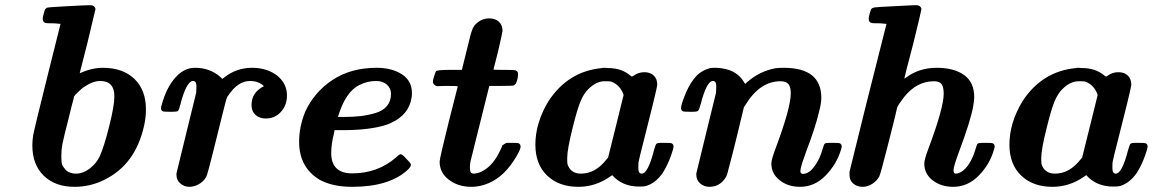

<svg xmlns="http://www.w3.org/2000/svg" viewBox="-20 -714 4455 742"><path d="M268 8Q193 8 149 -35Q105 -78 105 -152Q105 -170 108 -190Q112 -214 166 -430L214 -622H210Q209 -622 205 -622.5Q201 -623 194.5 -623.5Q188 -624 183 -624Q178 -624 172 -624Q166 -624 162 -624.5Q158 -625 157 -625Q145 -628 145 -642Q145 -647 149 -661.5Q153 -676 155 -679Q159 -683 161 -684Q164 -686 239 -690Q314 -694 328 -694Q346 -694 349 -679Q349 -677 319 -553L288 -431Q335 -452 377 -452Q455 -452 499.5 -409Q544 -366 544 -291Q544 -260 537 -229Q504 -78 383 -19Q329 8 268 8ZM422 -342Q422 -401 367 -401Q338 -401 302 -376Q296 -372 282 -358.5Q268 -345 266 -341L264 -331Q261 -321 256 -301Q251 -281 247 -264Q225 -178 221 -156.5Q217 -135 217 -110Q217 -86 220 -78Q223 -70 234 -57Q250 -43 273 -43Q301 -43 326.5 -62.5Q352 -82 365 -109Q382 -146 402 -226Q422 -305 422 -342Z M739 -376V-382Q739 -401 726 -401Q700 -401 676 -306Q671 -288 667.5 -285Q664 -282 644 -282H637Q613 -282 609 -284Q602 -288 602 -296Q602 -300 605 -309Q621 -368 650 -405Q679 -442 714 -450Q724 -452 734 -452Q791 -452 831 -417L839 -409L847 -415Q894 -452 954 -452Q999 -452 1033 -433.5Q1067 -415 1081 -384Q1089 -366 1089 -345Q1089 -308 1066 -282Q1043 -256 1007 -256Q983 -256 967.5 -270Q952 -284 952 -308Q952 -357 1000 -381Q980 -401 946 -401Q922 -401 902 -387Q881 -374 858 -339Q855 -335 838.5 -267.5Q822 -200 803.5 -126.5Q785 -53 780 -38Q773 -18 753 -5Q733 8 712 8Q692 8 677 -5Q662 -18 662 -38V-44Q662 -46 700 -200L738 -355Q738 -357 738.5 -364.5Q739 -372 739 -376Z M1260 -123Q1260 -44 1341 -44Q1440 -44 1511 -106Q1523 -118 1528 -118Q1534 -118 1546 -105Q1567 -84 1568 -79Q1569 -71 1557 -59Q1486 8 1341 8Q1264 8 1214 -20Q1136 -68 1136 -166Q1136 -224 1159 -281Q1194 -358 1265 -405Q1336 -452 1436 -452Q1494 -452 1533 -427Q1572 -402 1572 -354Q1572 -339 1567 -320Q1549 -259 1474 -232Q1411 -211 1303 -211H1273L1271 -200Q1260 -157 1260 -123ZM1491 -351Q1491 -373 1475 -387Q1459 -401 1434 -401Q1400 -401 1370 -386Q1315 -360 1286 -262H1308Q1346 -262 1375 -265.5Q1404 -269 1432 -277.5Q1460 -286 1475.5 -304.5Q1491 -323 1491 -351Z M1672 -381Q1665 -381 1659 -386Q1653 -391 1653 -399Q1653 -404 1656 -414Q1659 -424 1661.5 -431Q1664 -438 1665 -439Q1671 -444 1720 -444H1765L1783 -517Q1801 -592 1804 -596Q1809 -615 1828 -629Q1847 -643 1870 -643Q1894 -643 1908 -630Q1922 -617 1922 -595Q1922 -589 1905 -516Q1887 -446 1887 -445Q1887 -444 1928 -444Q1969 -444 1973 -442Q1982 -438 1982 -428Q1982 -408 1973 -390Q1968 -385 1966 -384Q1962 -382 1916 -382H1871Q1868 -370 1850 -298Q1832 -226 1815.5 -159.5Q1799 -93 1798 -89Q1796 -77 1796 -69Q1796 -54 1799 -48.5Q1802 -43 1814 -43Q1830 -45 1843 -52Q1887 -74 1915 -137Q1920 -146 1921 -152Q1935 -162 1939 -162H1956Q1981 -162 1985 -160Q1992 -156 1992 -146Q1990 -130 1964 -91Q1918 -21 1852 0Q1826 8 1802 8Q1750 8 1714.5 -19.5Q1679 -47 1679 -89Q1679 -102 1714 -242L1749 -380Q1749 -382 1708 -382Q1696 -382 1684.5 -381.5Q1673 -381 1672 -381Z M2215 8Q2140 8 2094.5 -35.5Q2049 -79 2049 -155Q2049 -239 2099 -322Q2175 -439 2307 -451L2310 -452Q2313 -452 2315 -452Q2317 -452 2322 -451.5Q2327 -451 2330 -451Q2382 -451 2416 -422L2422 -418L2424 -419Q2426 -420 2428 -421Q2447 -435 2470 -435Q2493 -435 2506.5 -422Q2520 -409 2520 -387Q2520 -380 2503.5 -312.5Q2487 -245 2468.5 -173Q2450 -101 2448 -89Q2447 -84 2447 -69V-63Q2447 -43 2460 -43Q2484 -43 2507 -132Q2513 -154 2516.5 -158Q2520 -162 2537 -162H2547Q2572 -162 2576 -160Q2583 -156 2583 -148Q2583 -140 2573 -112Q2560 -76 2542 -47Q2514 -6 2476 5Q2469 7 2450 7Q2385 7 2346 -37L2337 -31Q2281 8 2215 8ZM2390 -347Q2377 -386 2341 -399Q2335 -400 2316 -400Q2284 -400 2253 -369Q2235 -351 2222.5 -320Q2210 -289 2193 -220Q2172 -137 2172 -103Q2172 -85 2173 -80Q2185 -43 2225 -43Q2281 -43 2324 -98L2330 -105Q2340 -145 2360 -225.5Q2380 -306 2390 -347Z M2748 -376V-382Q2748 -401 2735 -401Q2711 -401 2688 -312Q2682 -290 2678 -286Q2674 -282 2657 -282H2647Q2623 -282 2619 -284Q2612 -288 2612 -296Q2612 -311 2631 -356Q2648 -395 2669.5 -418.5Q2691 -442 2725 -451Q2730 -452 2748 -452Q2823 -449 2853 -400Q2857 -393 2858.5 -392Q2860 -391 2861 -390.5Q2862 -390 2864 -393Q2866 -396 2869 -398Q2915 -438 2975 -450Q2987 -452 3009 -452Q3154 -452 3154 -336Q3154 -314 3145 -281Q3132 -224 3095 -127Q3077 -77 3075 -65Q3073 -55 3073 -54Q3073 -42 3083 -42Q3108 -42 3130 -75Q3148 -99 3159 -138Q3164 -156 3167.5 -159Q3171 -162 3191 -162H3198Q3222 -162 3226 -160Q3233 -156 3233 -148Q3233 -144 3230 -135Q3213 -79 3170.5 -35.5Q3128 8 3072 8Q3025 8 2993 -17.5Q2961 -43 2961 -82Q2961 -97 2976 -137Q3036 -297 3036 -353Q3036 -378 3027 -389Q3018 -400 2996 -400Q2917 -400 2861 -309L2855 -300L2825 -176Q2818 -147 2809.5 -114Q2801 -81 2796 -63Q2791 -45 2791 -43Q2784 -21 2765.5 -6.5Q2747 8 2722 8Q2701 8 2686 -5Q2671 -18 2671 -38V-44Q2671 -46 2709 -200L2747 -355Q2747 -357 2747.5 -364.5Q2748 -372 2748 -376Z M3314 8Q3292 8 3277.5 -4.5Q3263 -17 3263 -38V-50Q3319 -280 3406 -622H3402Q3401 -622 3397 -622.5Q3393 -623 3386.5 -623.5Q3380 -624 3375 -624Q3370 -624 3364 -624Q3358 -624 3354 -624.5Q3350 -625 3349 -625Q3337 -628 3337 -642Q3337 -647 3341 -661.5Q3345 -676 3347 -679Q3351 -684 3361.5 -685.5Q3372 -687 3435 -690Q3507 -694 3520 -694Q3538 -694 3541 -679Q3541 -674 3509 -544Q3475 -415 3475 -411Q3475 -410 3476.5 -411Q3478 -412 3481 -414Q3532 -452 3600 -452Q3667 -452 3706 -424Q3745 -396 3745 -338Q3745 -327 3741 -303Q3731 -247 3686 -127Q3665 -71 3665 -56Q3665 -43 3673 -43Q3691 -43 3709 -61Q3735 -87 3750 -138Q3755 -156 3758.5 -159Q3762 -162 3782 -162H3789Q3813 -162 3817 -160Q3824 -156 3824 -148Q3824 -144 3821 -135Q3805 -79 3762.5 -35.5Q3720 8 3664 8Q3617 8 3584.5 -17Q3552 -42 3552 -82Q3552 -97 3567 -137Q3627 -297 3627 -352Q3627 -377 3619 -388.5Q3611 -400 3589 -400Q3523 -400 3474 -339Q3449 -306 3447 -298Q3447 -294 3415 -167.5Q3383 -41 3378 -32Q3369 -15 3351 -3.5Q3333 8 3314 8Z M4047 8Q3972 8 3926.5 -35.5Q3881 -79 3881 -155Q3881 -239 3931 -322Q4007 -439 4139 -451L4142 -452Q4145 -452 4147 -452Q4149 -452 4154 -451.5Q4159 -451 4162 -451Q4214 -451 4248 -422L4254 -418L4256 -419Q4258 -420 4260 -421Q4279 -435 4302 -435Q4325 -435 4338.5 -422Q4352 -409 4352 -387Q4352 -380 4335.5 -312.5Q4319 -245 4300.5 -173Q4282 -101 4280 -89Q4279 -84 4279 -69V-63Q4279 -43 4292 -43Q4316 -43 4339 -132Q4345 -154 4348.5 -158Q4352 -162 4369 -162H4379Q4404 -162 4408 -160Q4415 -156 4415 -148Q4415 -140 4405 -112Q4392 -76 4374 -47Q4346 -6 4308 5Q4301 7 4282 7Q4217 7 4178 -37L4169 -31Q4113 8 4047 8ZM4222 -347Q4209 -386 4173 -399Q4167 -400 4148 -400Q4116 -400 4085 -369Q4067 -351 4054.5 -320Q4042 -289 4025 -220Q4004 -137 4004 -103Q4004 -85 4005 -80Q4017 -43 4057 -43Q4113 -43 4156 -98L4162 -105Q4172 -145 4192 -225.5Q4212 -306 4222 -347Z"/></svg>

Font: KaTeX_Main
Style: Bold Italic
Weight: 700
Version: Version 1.1; ttfautohint (v1.3)